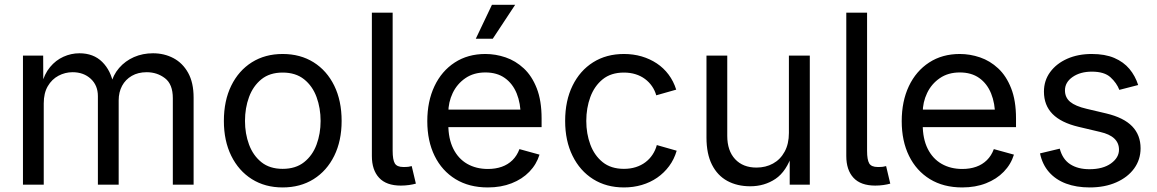

<svg xmlns="http://www.w3.org/2000/svg" viewBox="-20 -781 4894 812"><path d="M77.1 0V-545.9H162.6L163.1 -423.8H156.2Q167.5 -468.3 191.7 -497.3Q215.8 -526.4 248.3 -541Q280.8 -555.7 315.9 -555.7Q375.5 -555.7 412.4 -519Q449.2 -482.4 460 -422.9H448.2Q458 -463.9 483.9 -493.7Q509.8 -523.4 546.6 -539.6Q583.5 -555.7 627 -555.7Q674.3 -555.7 713.4 -535.2Q752.4 -514.6 775.6 -473.1Q798.8 -431.6 798.8 -368.2V0H710.9V-365.7Q710.9 -424.8 677.7 -450.2Q644.5 -475.6 600.6 -475.6Q564 -475.6 537.4 -460.2Q510.7 -444.8 496.3 -418Q481.9 -391.1 481.9 -356.4V0H394V-374.5Q394 -419.9 363.8 -447.8Q333.5 -475.6 287.1 -475.6Q255.4 -475.6 227.3 -460.7Q199.2 -445.8 182.1 -416.5Q165 -387.2 165 -343.8V0Z M1175.3 11.7Q1101.1 11.7 1045.2 -23.4Q989.3 -58.6 958 -122.1Q926.8 -185.5 926.8 -269.5Q926.8 -355 958 -418.7Q989.3 -482.4 1045.2 -517.6Q1101.1 -552.7 1175.3 -552.7Q1250 -552.7 1306.2 -517.6Q1362.3 -482.4 1393.6 -418.7Q1424.8 -355 1424.8 -269.5Q1424.8 -185.5 1393.6 -122.1Q1362.3 -58.6 1306.2 -23.4Q1250 11.7 1175.3 11.7ZM1175.3 -66.9Q1230.5 -66.9 1266.1 -95.2Q1301.8 -123.5 1318.8 -169.7Q1335.9 -215.8 1335.9 -269.5Q1335.9 -323.7 1318.8 -370.4Q1301.8 -417 1266.1 -445.6Q1230.5 -474.1 1175.3 -474.1Q1120.6 -474.1 1085.4 -445.6Q1050.3 -417 1033.2 -370.6Q1016.1 -324.2 1016.1 -269.5Q1016.1 -215.8 1033.2 -169.7Q1050.3 -123.5 1085.4 -95.2Q1120.6 -66.9 1175.3 -66.9Z M1675.3 3.9Q1613.8 3.9 1583.3 -29.1Q1552.7 -62 1552.7 -121.1V-727.5H1640.6V-143.1Q1640.6 -105.5 1649.7 -90.1Q1658.7 -74.7 1686 -74.7Q1700.2 -74.7 1707.5 -75.7Q1714.8 -76.7 1721.2 -78.6L1738.8 -4.4Q1727.1 -1 1710 1.5Q1692.9 3.9 1675.3 3.9Z M2043 11.7Q1963.9 11.7 1906.5 -23.4Q1849.1 -58.6 1818.1 -121.6Q1787.1 -184.6 1787.1 -268.6Q1787.1 -352.5 1817.4 -416.5Q1847.7 -480.5 1903.1 -516.6Q1958.5 -552.7 2032.7 -552.7Q2076.2 -552.7 2118.4 -538.3Q2160.6 -523.9 2195.1 -491.9Q2229.5 -460 2250 -407.7Q2270.5 -355.5 2270.5 -279.8V-243.2H1846.7V-317.4H2223.1L2182.1 -290Q2182.1 -343.8 2165.3 -385.5Q2148.4 -427.2 2115.2 -450.9Q2082 -474.6 2032.7 -474.6Q1983.4 -474.6 1948.2 -450.4Q1913.1 -426.3 1894.5 -387.5Q1876 -348.6 1876 -304.2V-254.9Q1876 -194.3 1897 -152.1Q1918 -109.9 1955.8 -88.1Q1993.7 -66.4 2043.5 -66.4Q2075.7 -66.4 2102.1 -75.7Q2128.4 -85 2147.5 -103.8Q2166.5 -122.6 2176.8 -150.4L2261.7 -127Q2249 -85.9 2218.8 -54.7Q2188.5 -23.4 2143.8 -5.9Q2099.1 11.7 2043 11.7ZM1992.2 -617.2 2060.5 -760.7H2158.7L2064 -617.2Z M2618.7 11.7Q2544.4 11.7 2488.5 -23.4Q2432.6 -58.6 2401.4 -122.1Q2370.1 -185.5 2370.1 -269.5Q2370.1 -355 2401.4 -418.7Q2432.6 -482.4 2488.5 -517.6Q2544.4 -552.7 2618.7 -552.7Q2658.2 -552.7 2693.4 -542.5Q2728.5 -532.2 2757.6 -512.9Q2786.6 -493.7 2807.6 -465.6Q2828.6 -437.5 2839.8 -401.9L2755.4 -377.9Q2749.5 -398.9 2737.3 -416.5Q2725.1 -434.1 2707.8 -447Q2690.4 -460 2668 -467Q2645.5 -474.1 2618.7 -474.1Q2564 -474.1 2528.8 -445.6Q2493.7 -417 2476.6 -370.6Q2459.5 -324.2 2459.5 -269.5Q2459.5 -215.8 2476.6 -169.7Q2493.7 -123.5 2528.8 -95.2Q2564 -66.9 2618.7 -66.9Q2646 -66.9 2668.9 -74.2Q2691.9 -81.5 2709.7 -95Q2727.5 -108.4 2739.7 -127Q2752 -145.5 2757.8 -167.5L2841.8 -143.6Q2831.1 -106.9 2809.8 -78.4Q2788.6 -49.8 2759.3 -29.5Q2730 -9.3 2694.3 1.2Q2658.7 11.7 2618.7 11.7Z M3152.8 6.8Q3097.7 6.8 3055.9 -15.9Q3014.2 -38.6 2991 -84.5Q2967.8 -130.4 2967.8 -199.2V-545.9H3055.7V-206.5Q3055.7 -143.6 3088.9 -107.9Q3122.1 -72.3 3179.2 -72.3Q3218.3 -72.3 3249.3 -89.4Q3280.3 -106.4 3298.3 -139.4Q3316.4 -172.4 3316.4 -218.8V-545.9H3404.8V0H3319.8V-132.3H3331.5Q3306.2 -55.7 3259.5 -24.4Q3212.9 6.8 3152.8 6.8Z M3681.6 3.9Q3620.1 3.9 3589.6 -29.1Q3559.1 -62 3559.1 -121.1V-727.5H3647V-143.1Q3647 -105.5 3656 -90.1Q3665 -74.7 3692.4 -74.7Q3706.5 -74.7 3713.9 -75.7Q3721.2 -76.7 3727.5 -78.6L3745.1 -4.4Q3733.4 -1 3716.3 1.5Q3699.2 3.9 3681.6 3.9Z M4049.3 11.7Q3970.2 11.7 3912.8 -23.4Q3855.5 -58.6 3824.5 -121.6Q3793.5 -184.6 3793.5 -268.6Q3793.5 -352.5 3823.7 -416.5Q3854 -480.5 3909.4 -516.6Q3964.8 -552.7 4039.1 -552.7Q4082.5 -552.7 4124.8 -538.3Q4167 -523.9 4201.4 -491.9Q4235.8 -460 4256.3 -407.7Q4276.9 -355.5 4276.9 -279.8V-243.2H3853V-317.4H4229.5L4188.5 -290Q4188.5 -343.8 4171.6 -385.5Q4154.8 -427.2 4121.6 -450.9Q4088.4 -474.6 4039.1 -474.6Q3989.7 -474.6 3954.6 -450.4Q3919.4 -426.3 3900.9 -387.5Q3882.3 -348.6 3882.3 -304.2V-254.9Q3882.3 -194.3 3903.3 -152.1Q3924.3 -109.9 3962.2 -88.1Q4000 -66.4 4049.8 -66.4Q4082 -66.4 4108.4 -75.7Q4134.8 -85 4153.8 -103.8Q4172.9 -122.6 4183.1 -150.4L4268.1 -127Q4255.4 -85.9 4225.1 -54.7Q4194.8 -23.4 4150.1 -5.9Q4105.5 11.7 4049.3 11.7Z M4588.4 11.7Q4532.2 11.7 4488.5 -4.6Q4444.8 -21 4416.5 -53.2Q4388.2 -85.4 4378.4 -132.3L4461.9 -152.3Q4473.6 -107.4 4506.1 -86.4Q4538.6 -65.4 4587.4 -65.4Q4644.5 -65.4 4678.5 -89.8Q4712.4 -114.3 4712.4 -147.9Q4712.4 -176.3 4692.6 -195.1Q4672.9 -213.9 4632.3 -223.1L4541.5 -244.6Q4467.3 -262.2 4431.2 -299.1Q4395 -335.9 4395 -393.6Q4395 -440.4 4421.4 -476.3Q4447.8 -512.2 4493.4 -532.5Q4539.1 -552.7 4597.2 -552.7Q4653.3 -552.7 4692.6 -535.9Q4731.9 -519 4756.6 -489.5Q4781.2 -460 4793.5 -421.4L4713.9 -400.9Q4702.6 -430.2 4676.5 -454.1Q4650.4 -478 4597.7 -478Q4548.8 -478 4516.4 -455.6Q4483.9 -433.1 4483.9 -398.9Q4483.9 -368.7 4505.9 -350.3Q4527.8 -332 4575.7 -320.8L4658.2 -301.3Q4732.4 -283.7 4768.1 -246.8Q4803.7 -210 4803.7 -153.8Q4803.7 -106 4776.6 -68.6Q4749.5 -31.2 4700.9 -9.8Q4652.3 11.7 4588.4 11.7Z"/></svg>

Font: Adwaita Sans
Style: Regular
Weight: 400
Designer: Rasmus Andersson
Foundry: rsms
Version: Version 4.001;git-9221beed3